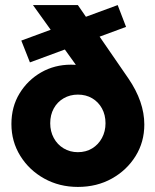

<svg xmlns="http://www.w3.org/2000/svg" viewBox="-20 -726 613 757"><path d="M287 11Q214 11 154.5 -22Q95 -55 60 -111.5Q25 -168 25 -237Q25 -305 57 -357.5Q89 -410 142 -440.5Q195 -471 260 -471Q298 -471 321.5 -461.5Q345 -452 360.5 -434.5Q376 -417 390 -393L331 -398L110 -706H287L486 -417Q549 -325 549 -235Q549 -166 514.5 -110.5Q480 -55 421 -22Q362 11 287 11ZM287 -126Q319 -126 343.5 -141Q368 -156 382 -182Q396 -208 396 -240Q396 -273 382 -298.5Q368 -324 343.5 -338.5Q319 -353 287 -353Q256 -353 231 -338.5Q206 -324 192 -298.5Q178 -273 178 -240Q178 -208 192 -182Q206 -156 231 -141Q256 -126 287 -126ZM98 -480 64 -566 444 -706 477 -620Z"/></svg>

Font: Outfit Thin
Style: Bold
Weight: 700
Version: Version 1.100;gftools[0.9.27]